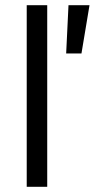

<svg xmlns="http://www.w3.org/2000/svg" viewBox="-20 -720 365 740"><path d="M83 0H162V-700H83ZM235 -514H294L325 -700H244Z"/></svg>

Font: Meta Space
Style: Regular
Weight: 400
Designer: Meta Pool / Florian Karsten
Foundry: Meta Pool / Florian Karsten
Version: Version 2.000;Glyphs 3.1.1 (3137)